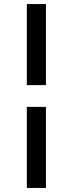

<svg xmlns="http://www.w3.org/2000/svg" viewBox="-20 -795 348 945"><path d="M206 -775V-376H112V-775ZM206 -269V130H112V-269Z"/></svg>

Font: Raleway-v4020 SemiBold
Style: Italic
Weight: 600
Italic angle: -12°
Designer: Matt McInerney, Pablo Impallari, Rodrigo Fuenzalida
Foundry: Matt McInerney, Pablo Impallari, Rodrigo Fuenzalida
Version: Version 4.020;PS 004.020;hotconv 1.0.88;makeotf.lib2.5.64775